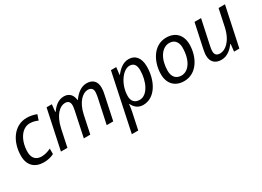

<svg xmlns="http://www.w3.org/2000/svg" viewBox="-20 -1283 3088 2260"><g transform="rotate(-30 1524.5 -153.0)"><path d="M247 10C302 10 348 -3 385 -22V-96C344 -77 303 -63 256 -63C181 -63 138 -110 138 -191C138 -343 215 -472 329 -472C372 -472 409 -459 436 -447L461 -520C422 -536 375 -546 328 -546C156 -546 48 -382 48 -190C48 -57 128 10 247 10Z M569 0 618 -231C656 -407 742 -472 807 -472C854 -472 872 -446 872 -402C872 -388 869 -366 863 -336L792 0H880L931 -242C965 -402 1051 -472 1116 -472C1163 -472 1184 -446 1184 -406C1184 -386 1180 -365 1175 -336L1103 0H1192L1261 -326C1268 -355 1272 -382 1272 -414C1272 -499 1225 -546 1142 -546C1061 -546 998 -485 958 -427H954C946 -500 906 -546 833 -546C751 -546 697 -486 661 -437H656L667 -536H595L481 0Z M1393 240 1442 9C1447 -12 1454 -63 1455 -82H1460C1483 -33 1525 10 1597 10C1758 10 1858 -166 1858 -362C1858 -483 1800 -545 1713 -545C1638 -545 1581 -495 1534 -436H1530L1542 -536H1470L1306 240ZM1590 -63C1521 -63 1488 -107 1488 -171C1488 -330 1594 -472 1683 -472C1740 -472 1768 -436 1768 -364C1768 -214 1698 -63 1590 -63Z M2155 8C2333 8 2423 -174 2423 -336C2423 -464 2348 -543 2223 -543C2046 -543 1955 -362 1955 -198C1955 -71 2031 8 2155 8ZM2160 -65C2087 -65 2044 -112 2044 -195C2044 -345 2114 -470 2224 -470C2304 -470 2333 -406 2333 -346C2333 -170 2254 -65 2160 -65Z M2525 -123C2525 -36 2578 10 2659 10C2745 10 2802 -50 2840 -99H2845L2834 0H2906L3020 -536H2933L2884 -305C2846 -129 2751 -63 2684 -63C2633 -63 2614 -89 2614 -132C2614 -148 2617 -170 2623 -199L2695 -536H2606L2536 -209C2531 -178 2525 -154 2525 -123Z"/></g></svg>

Font: BC Sans
Style: Italic
Weight: 400
Italic angle: -12°
Designer: Monotype Design Team
Designer: Province of B.C.
Foundry: Monotype Imaging Inc.
Version: Version 2.000;GOOG;noto-source:20170915:90ef993387c0